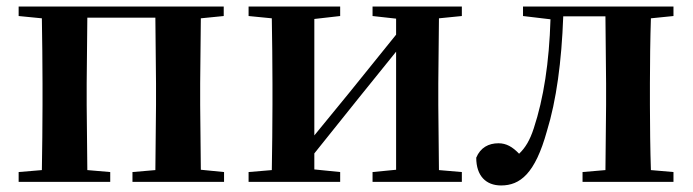

<svg xmlns="http://www.w3.org/2000/svg" viewBox="-20 -556 2120 587"><path d="M37 -507 108 -500C109 -442 110 -357 110 -301V-235C110 -179 109 -94 108 -36L37 -30V0H317V-30L247 -36L245 -235V-301L247 -502H455L457 -301V-235L455 -36L385 -30V0H665V-30L594 -37L592 -235V-301L594 -500L664 -507V-536H37Z M1119 -507 1191 -499V-450L1049 -274L941 -142V-498L1020 -507V-536H740V-507L811 -500C812 -442 813 -357 813 -301V-235C813 -179 812 -94 811 -36L740 -30V0H1020V-30L941 -38V-87L1078 -258L1191 -398V-37L1119 -30V0H1392V-30L1322 -36L1320 -235V-301L1322 -500L1392 -507V-536H1119Z M1830 0H2039V-30L1970 -36C1968 -94 1967 -179 1967 -235V-301C1967 -357 1968 -442 1970 -500L2039 -507V-536H1579V-507L1663 -497C1659 -365 1642 -255 1612 -164C1600 -127 1586 -104 1567 -86C1547 -107 1528 -118 1504 -118C1474 -118 1449 -105 1436 -74C1436 -18 1466 11 1512 11C1570 11 1616 -25 1652 -155C1681 -249 1697 -368 1702 -506H1831L1833 -301V-235L1831 -36L1761 -30V0Z"/></svg>

Font: Noto Serif JP
Style: Bold
Weight: 700
Designer: Ryoko NISHIZUKA 西塚涼子 (kana & ideographs); Frank Grießhammer (Latin, Greek & Cyrillic); Wenlong ZHANG 张文龙 (bopomofo); San
Foundry: Adobe
Version: Version 2.001;hotconv 1.1.0;makeotfexe 2.6.0